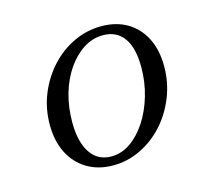

<svg xmlns="http://www.w3.org/2000/svg" viewBox="-72 -512 679 610"><g transform="rotate(-15 267.5 -207.5)"><path d="M230.6 11.3Q181.5 11.3 144.8 -10.9Q108.1 -33.1 88.3 -72.6Q68.5 -112.1 68.5 -165.3Q68.5 -218.5 87.5 -265.3Q106.5 -312.1 139.5 -348.4Q172.6 -384.7 215.7 -405.2Q258.9 -425.8 307.3 -425.8Q356.5 -425.8 392.3 -404.4Q428.2 -383.1 448 -344Q467.7 -304.8 467.7 -251.6Q467.7 -198.4 448.8 -150.8Q429.8 -103.2 397.2 -66.9Q364.5 -30.6 321.4 -9.7Q278.2 11.3 230.6 11.3ZM232.3 -17.7Q265.3 -17.7 294.8 -37.9Q324.2 -58.1 347.2 -93.1Q370.2 -128.2 383.5 -173.4Q396.8 -218.5 396.8 -267.7Q396.8 -331.5 373 -364.1Q349.2 -396.8 304.8 -396.8Q270.2 -396.8 240.3 -377.4Q210.5 -358.1 187.5 -324.6Q164.5 -291.1 152 -247.6Q139.5 -204 139.5 -154.8Q139.5 -89.5 163.7 -53.6Q187.9 -17.7 232.3 -17.7Z"/></g></svg>

Font: Playfair 5pt SemiExpanded Light Light
Style: Italic
Weight: 300
Italic angle: -15.6°
Version: Version 2.203